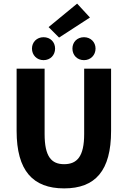

<svg xmlns="http://www.w3.org/2000/svg" viewBox="-20 -1031 707 1063"><path d="M335 12C508 12 595 -86 595 -306V-651H446V-289C446 -165 407 -122 335 -122C264 -122 227 -165 227 -289V-651H72V-306C72 -86 162 12 335 12ZM221 -698C259 -698 285 -726 285 -762C285 -798 259 -825 221 -825C184 -825 157 -798 157 -762C157 -726 184 -698 221 -698ZM307 -823 478 -934 407 -1011 249 -881ZM445 -698C482 -698 509 -726 509 -762C509 -798 482 -825 445 -825C407 -825 381 -798 381 -762C381 -726 407 -698 445 -698Z"/></svg>

Font: Source Sans Pro
Style: Bold
Weight: 700
Designer: Paul D. Hunt
Foundry: Adobe Systems Incorporated
Version: Version 3.006;hotconv 1.0.111;makeotfexe 2.5.65597